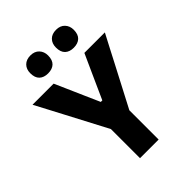

<svg xmlns="http://www.w3.org/2000/svg" viewBox="-261 -1072 1203 1203"><g transform="rotate(-45 340.5 -470.5)"><path d="M260 0V-258L116.5 -531Q92.5 -576 70.8 -617.8Q49 -659.5 20.5 -713H207.5Q226 -671.5 239 -641.8Q252 -612 263.8 -585.5Q275.5 -559 289.5 -527L335.5 -423H349L394.5 -524Q409.5 -557.5 422 -585Q434.5 -612.5 448 -642.5Q461.5 -672.5 480 -713H661.5Q637.5 -667 613.5 -621.2Q589.5 -575.5 567 -531.5L425 -259.5V0ZM456 -782.5Q419.5 -782.5 398.5 -802.2Q377.5 -822 377.5 -862.5Q377.5 -898 398.5 -919.5Q419.5 -941 457 -941Q493.5 -941 514.5 -918.8Q535.5 -896.5 535.5 -862.5Q535.5 -822 514.2 -802.2Q493 -782.5 456 -782.5ZM228.5 -782.5Q192 -782.5 171 -802.2Q150 -822 150 -862.5Q150 -898 171.2 -919.5Q192.5 -941 229.5 -941Q266 -941 287 -918.8Q308 -896.5 308 -862.5Q308 -822 287 -802.2Q266 -782.5 228.5 -782.5Z"/></g></svg>

Font: Commissioner
Style: Bold
Weight: 700
Designer: Kostas Bartsokas
Foundry: Kostas Bartsokas
Version: Version 1.000; ttfautohint (v1.8.3)